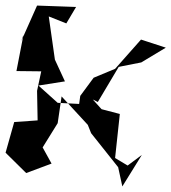

<svg xmlns="http://www.w3.org/2000/svg" viewBox="-28 -614 615 689"><path d="M305 -257 323 -248 398 -374 479 -390 567 -443 478 -472 385 -367 308 -335 260 -270 256 -241 179 -245 110 -307 205 -322 169 -400 147 -555 210 -530 245 -589 105 -594 48 -466 56 -488 31 -359 120 -358 105 -288 107 -182 23 -176 -8 -66 66 7 157 -27 125 -85 179 -172 193 -268 287 -166 299 -136 396 -14 411 55 481 -58 430 -20 385 -47 402 -205 318 -227 351 -206Z"/></svg>

Font: Charger Distortion
Style: 2It
Weight: 400
Designer: Jasper
Foundry: Cannot Into Space Fonts
Version: Version 0.98